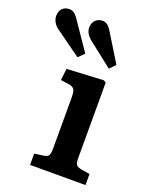

<svg xmlns="http://www.w3.org/2000/svg" viewBox="-240 -866 738 944"><g transform="rotate(20 129.0 -394.0)"><path d="M37 0V-59L86 -66Q105 -69 110.5 -79Q116 -89 116 -116V-375Q116 -411 109.5 -422.5Q103 -434 80 -438L37 -444L44 -505L235 -515L248 -508V-113Q248 -88 254 -79Q260 -70 278 -66L327 -58V0ZM75 -577 -57 -672Q-75 -684 -84 -700.5Q-93 -717 -93 -733Q-93 -746 -88 -758.5Q-83 -771 -71 -778.5Q-59 -786 -42 -786Q-30 -786 -19.5 -779.5Q-9 -773 3 -756L105 -607ZM239 -577 113 -676Q95 -690 87 -705Q79 -720 79 -734Q79 -748 84.5 -760Q90 -772 102 -780Q114 -788 130 -788Q143 -788 153.5 -781.5Q164 -775 175 -758L268 -607Z"/></g></svg>

Font: Literata 18pt SemiBold
Style: Regular
Weight: 600
Designer: Latin by Veronika Burian and Jose Scaglione. Greek by Irene Vlachou. Cyrillic by Vera Evstafieva.
Foundry: TypeTogether
Version: Version 3.103;gftools[0.9.29]